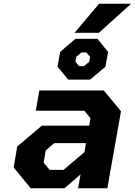

<svg xmlns="http://www.w3.org/2000/svg" viewBox="-20 -1005 720 1025"><path d="M378 -830 509 -985H680L508 -830ZM344 -580 287 -649 301 -728 383 -798H500L557 -728L543 -649L461 -580ZM402 -652H428L456 -675L461 -702L441 -725H415L387 -702L383 -675ZM144 0 53 -111 72 -223 203 -334H456L463 -374L430 -414H171L190 -522H534L626 -411L553 0H397L410 -74L324 0ZM245 -98H319L431 -193L439 -241H270L224 -202L213 -137Z"/></svg>

Font: Tomorrow SemiBold
Style: Italic
Weight: 600
Italic angle: -10°
Designer: Tony de Marco, Monica Rizzolli
Foundry: Just in Type
Version: Version 2.002